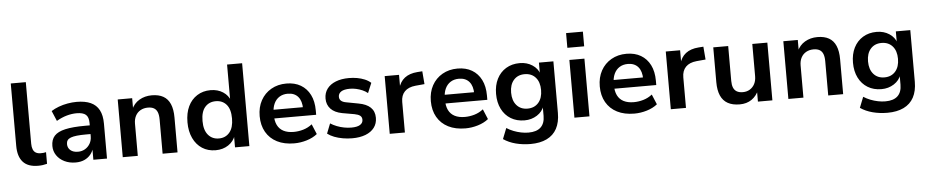

<svg xmlns="http://www.w3.org/2000/svg" viewBox="-47 -1078 7862 1627"><g transform="rotate(-5 3884.5 -265.0)"><path d="M239 10Q152 10 110 -37Q68 -84 68 -174V-705H196V-181Q196 -153 204 -133Q212 -113 228.5 -103.5Q245 -94 269 -94Q281 -94 292.5 -95Q304 -96 315 -99V0Q296 5 278 7.5Q260 10 239 10Z M558 10Q505 10 463 -10.5Q421 -31 397 -66.5Q373 -102 373 -146Q373 -200 402 -232Q431 -264 495 -278.5Q559 -293 665 -293H719V-219H667Q620 -219 588 -215.5Q556 -212 536 -204.5Q516 -197 507 -184Q498 -171 498 -152Q498 -119 521.5 -99Q545 -79 586 -79Q619 -79 645.5 -94.5Q672 -110 688 -137.5Q704 -165 704 -199V-313Q704 -363 680 -384Q656 -405 602 -405Q561 -405 518 -393Q475 -381 430 -355L393 -442Q421 -460 457 -473.5Q493 -487 533 -494Q573 -501 610 -501Q682 -501 729.5 -479.5Q777 -458 801 -413Q825 -368 825 -297V0H709V-104H715Q706 -69 684.5 -43.5Q663 -18 631.5 -4Q600 10 558 10Z M959 0V-491H1082V-393H1074Q1096 -446 1143 -473.5Q1190 -501 1249 -501Q1308 -501 1347 -479Q1386 -457 1405.5 -411.5Q1425 -366 1425 -297V0H1298V-291Q1298 -329 1288.5 -353Q1279 -377 1259 -388.5Q1239 -400 1208 -400Q1172 -400 1144.5 -384.5Q1117 -369 1102 -340.5Q1087 -312 1087 -274V0Z M1749 10Q1684 10 1635 -21.5Q1586 -53 1558.5 -111Q1531 -169 1531 -246Q1531 -325 1558 -381.5Q1585 -438 1634.5 -469.5Q1684 -501 1749 -501Q1810 -501 1854.5 -472Q1899 -443 1916 -395H1908V-705H2036V0H1914V-103H1920Q1903 -51 1857 -20.5Q1811 10 1749 10ZM1785 -87Q1842 -87 1876 -128Q1910 -169 1910 -246Q1910 -325 1876 -364.5Q1842 -404 1785 -404Q1728 -404 1693.5 -364.5Q1659 -325 1659 -246Q1659 -169 1693.5 -128Q1728 -87 1785 -87Z M2418 10Q2333 10 2272 -21Q2211 -52 2178 -109.5Q2145 -167 2145 -245Q2145 -321 2176.5 -378.5Q2208 -436 2264.5 -468.5Q2321 -501 2394 -501Q2465 -501 2516 -471Q2567 -441 2595 -385.5Q2623 -330 2623 -252V-215H2247V-289H2533L2517 -274Q2517 -342 2486 -378Q2455 -414 2398 -414Q2357 -414 2327 -395Q2297 -376 2281 -341Q2265 -306 2265 -258V-249Q2265 -194 2282.5 -158.5Q2300 -123 2335 -105Q2370 -87 2421 -87Q2462 -87 2503 -99Q2544 -111 2578 -138L2614 -52Q2577 -22 2524 -6Q2471 10 2418 10Z M2911 10Q2870 10 2830.5 3Q2791 -4 2758.5 -16.5Q2726 -29 2701 -48L2734 -132Q2759 -116 2788.5 -104.5Q2818 -93 2849.5 -87Q2881 -81 2911 -81Q2961 -81 2985.5 -96.5Q3010 -112 3010 -139Q3010 -162 2994.5 -174Q2979 -186 2947 -192L2844 -210Q2780 -222 2747 -257Q2714 -292 2714 -345Q2714 -393 2740 -428Q2766 -463 2814 -482Q2862 -501 2926 -501Q2962 -501 2996 -495Q3030 -489 3060 -476.5Q3090 -464 3112 -444L3077 -360Q3058 -376 3032.5 -387Q3007 -398 2980 -404Q2953 -410 2927 -410Q2877 -410 2852.5 -394Q2828 -378 2828 -350Q2828 -329 2842.5 -316Q2857 -303 2887 -298L2988 -279Q3056 -267 3090.5 -234Q3125 -201 3125 -146Q3125 -97 3098.5 -62Q3072 -27 3024 -8.5Q2976 10 2911 10Z M3230 0V-491H3352V-372H3344Q3359 -432 3400.5 -464Q3442 -496 3509 -501L3551 -504L3560 -394L3483 -387Q3422 -381 3390.5 -348.5Q3359 -316 3359 -260V0Z M3874 10Q3789 10 3728 -21Q3667 -52 3634 -109.5Q3601 -167 3601 -245Q3601 -321 3632.5 -378.5Q3664 -436 3720.5 -468.5Q3777 -501 3850 -501Q3921 -501 3972 -471Q4023 -441 4051 -385.5Q4079 -330 4079 -252V-215H3703V-289H3989L3973 -274Q3973 -342 3942 -378Q3911 -414 3854 -414Q3813 -414 3783 -395Q3753 -376 3737 -341Q3721 -306 3721 -258V-249Q3721 -194 3738.5 -158.5Q3756 -123 3791 -105Q3826 -87 3877 -87Q3918 -87 3959 -99Q4000 -111 4034 -138L4070 -52Q4033 -22 3980 -6Q3927 10 3874 10Z M4412 190Q4346 190 4286.5 174.5Q4227 159 4182 128L4218 37Q4246 55 4277 67Q4308 79 4340 85.5Q4372 92 4403 92Q4472 92 4507 59Q4542 26 4542 -38V-124H4548Q4532 -74 4485 -44Q4438 -14 4379 -14Q4312 -14 4262 -44.5Q4212 -75 4184.5 -130Q4157 -185 4157 -258Q4157 -331 4184.5 -385.5Q4212 -440 4262 -470.5Q4312 -501 4379 -501Q4440 -501 4486 -471Q4532 -441 4548 -391H4542V-491H4665V-52Q4665 27 4636 81Q4607 135 4550 162.5Q4493 190 4412 190ZM4412 -111Q4471 -111 4505.5 -150.5Q4540 -190 4540 -258Q4540 -326 4505.5 -365Q4471 -404 4412 -404Q4354 -404 4319.5 -365Q4285 -326 4285 -258Q4285 -190 4319.5 -150.5Q4354 -111 4412 -111Z M4793 -595V-720H4936V-595ZM4801 0V-491H4929V0Z M5311 10Q5226 10 5165 -21Q5104 -52 5071 -109.5Q5038 -167 5038 -245Q5038 -321 5069.5 -378.5Q5101 -436 5157.5 -468.5Q5214 -501 5287 -501Q5358 -501 5409 -471Q5460 -441 5488 -385.5Q5516 -330 5516 -252V-215H5140V-289H5426L5410 -274Q5410 -342 5379 -378Q5348 -414 5291 -414Q5250 -414 5220 -395Q5190 -376 5174 -341Q5158 -306 5158 -258V-249Q5158 -194 5175.5 -158.5Q5193 -123 5228 -105Q5263 -87 5314 -87Q5355 -87 5396 -99Q5437 -111 5471 -138L5507 -52Q5470 -22 5417 -6Q5364 10 5311 10Z M5621 0V-491H5743V-372H5735Q5750 -432 5791.5 -464Q5833 -496 5900 -501L5942 -504L5951 -394L5874 -387Q5813 -381 5781.5 -348.5Q5750 -316 5750 -260V0Z M6207 10Q6146 10 6105.5 -12.5Q6065 -35 6045 -80.5Q6025 -126 6025 -194V-491H6152V-194Q6152 -160 6161.5 -137Q6171 -114 6191 -102.5Q6211 -91 6242 -91Q6276 -91 6302 -107Q6328 -123 6342.5 -151Q6357 -179 6357 -217V-491H6485V0H6362V-102H6373Q6351 -48 6308.5 -19Q6266 10 6207 10Z M6621 0V-491H6744V-393H6736Q6758 -446 6805 -473.5Q6852 -501 6911 -501Q6970 -501 7009 -479Q7048 -457 7067.5 -411.5Q7087 -366 7087 -297V0H6960V-291Q6960 -329 6950.5 -353Q6941 -377 6921 -388.5Q6901 -400 6870 -400Q6834 -400 6806.5 -384.5Q6779 -369 6764 -340.5Q6749 -312 6749 -274V0Z M7448 190Q7382 190 7322.5 174.5Q7263 159 7218 128L7254 37Q7282 55 7313 67Q7344 79 7376 85.5Q7408 92 7439 92Q7508 92 7543 59Q7578 26 7578 -38V-124H7584Q7568 -74 7521 -44Q7474 -14 7415 -14Q7348 -14 7298 -44.5Q7248 -75 7220.5 -130Q7193 -185 7193 -258Q7193 -331 7220.5 -385.5Q7248 -440 7298 -470.5Q7348 -501 7415 -501Q7476 -501 7522 -471Q7568 -441 7584 -391H7578V-491H7701V-52Q7701 27 7672 81Q7643 135 7586 162.5Q7529 190 7448 190ZM7448 -111Q7507 -111 7541.5 -150.5Q7576 -190 7576 -258Q7576 -326 7541.5 -365Q7507 -404 7448 -404Q7390 -404 7355.5 -365Q7321 -326 7321 -258Q7321 -190 7355.5 -150.5Q7390 -111 7448 -111Z"/></g></svg>

Font: Nunito Sans 12pt ExtraLight 11pt
Style: Bold
Weight: 700
Version: Version 3.101;gftools[0.9.27]